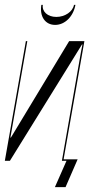

<svg xmlns="http://www.w3.org/2000/svg" viewBox="-37 -665 405 794"><path d="M269 -645C264 -617 232 -595 196 -595C160 -595 136 -617 140 -645H134C126 -597 150 -562 191 -562C231 -562 266 -596 275 -645ZM249 -495 8 -96H6L76 -495H70L-17 0H4L302 -481H304L298 -451L219 0H238L190 109H234L284 -6H226L312 -495Z"/></svg>

Font: Moniqa Ita Display
Style: Italic
Weight: 400
Italic angle: -10°
Designer: Rajesh Rajput
Foundry: Rajesh Rajput
Version: Version 1.000